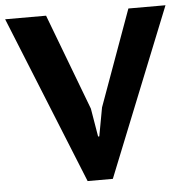

<svg xmlns="http://www.w3.org/2000/svg" viewBox="-61 -750 776 804"><g transform="rotate(-5 327.0 -347.5)"><path d="M315 -296 335 -177H340L362 -297L508 -700H664L381 5H275L-10 -700H162Z"/></g></svg>

Font: PT Sans Caption
Style: Bold
Weight: 700
Designer: A.Korolkova, O.Umpeleva, V.Yefimov
Foundry: ParaType Ltd
Version: Version 2.003W OFL